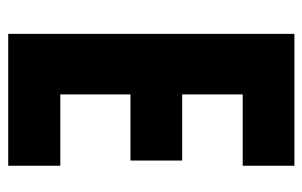

<svg xmlns="http://www.w3.org/2000/svg" viewBox="-158 -596 754 479"><g transform="rotate(90 219.5 -357.0)"><path d="M394 0V-130H216V-305H381V-434H216V-585H394V-714H65V0Z"/></g></svg>

Font: Noto Sans Gurmukhi UI ExtraCondensed ExtraBold
Style: Regular
Weight: 800
Width: 2
Designer: Jelle Bosma - Monotype Design Team
Foundry: Monotype Imaging Inc.
Version: Version 2.004